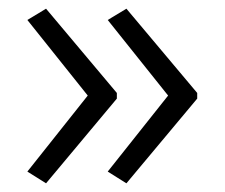

<svg xmlns="http://www.w3.org/2000/svg" viewBox="-20 -425 517 442"><path d="M367 -205 228 -30 271 -3 434 -198V-211L271 -405L228 -379ZM182 -205 43 -30 86 -3 249 -198V-211L86 -405L43 -379Z"/></svg>

Font: Noto Sans Syriac Light
Style: Regular
Weight: 300
Designer: Patrick Giasson and the Monotype Design Team
Foundry: Monotype Imaging Inc.
Version: Version 3.000